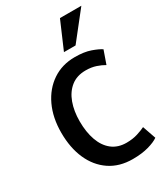

<svg xmlns="http://www.w3.org/2000/svg" viewBox="-235 -1067 1037 1189"><g transform="rotate(-30 283.5 -473.0)"><path d="M396 -769 550 -964H397L313 -769ZM538 -27 505 -122Q483 -111 448 -100Q413 -89 369 -89Q308 -89 266.5 -121.5Q225 -154 204 -213Q183 -272 183 -349Q183 -422 204 -479.5Q225 -537 267 -570.5Q309 -604 372 -604Q413 -604 445.5 -593Q478 -582 501 -568L534 -662Q512 -677 467 -693Q422 -709 355 -709Q264 -709 195 -662.5Q126 -616 87.5 -534Q49 -452 49 -345Q49 -237 85 -155.5Q121 -74 189 -28Q257 18 352 18Q417 18 465 4.5Q513 -9 538 -27Z"/></g></svg>

Font: Repo DemiBold
Style: Regular
Weight: 600
Designer: Stefan Peev
Foundry: Context Ltd
Version: Version 1.502